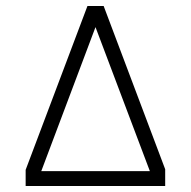

<svg xmlns="http://www.w3.org/2000/svg" viewBox="-20 -623 640 643"><path d="M272.9 -603H327.1L533.2 -56.2V0H65.9V-54.2ZM481.9 -49.8 299.8 -532.2 118.2 -49.8Z"/></svg>

Font: Compagnon Roman
Style: Regular
Weight: 400
Designer: Juliette Duhe, Lea Pradine
Foundry: Velvetyne Type Foundry
Version: Version 1.000;PS 001.000;hotconv 1.0.88;makeotf.lib2.5.64775